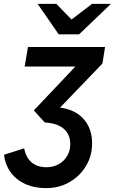

<svg xmlns="http://www.w3.org/2000/svg" viewBox="-26 -752 596 985"><path d="M211.5 213Q120.5 213 62.5 167Q4.5 121 -5.5 42L98 9Q108 59 137.8 82.5Q167.5 106 213 106Q247 106 274.8 90.5Q302.5 75 318.5 48.2Q334.5 21.5 334.5 -12.5Q334.5 -62 301.5 -91Q268.5 -120 204 -123.5L147.5 -185.5L360.5 -410.5H100.5L117.5 -511H513L499.5 -426L282 -200Q359.5 -190 403 -141.2Q446.5 -92.5 446.5 -17Q446.5 47.5 415.2 99.5Q384 151.5 330.8 182.2Q277.5 213 211.5 213ZM275 -576 167 -732H263L341 -652L446 -732H543L380 -576Z"/></svg>

Font: Overpass SemiBold
Style: Italic
Weight: 600
Italic angle: -10°
Designer: Delve Withrington, Dave Bailey, Thomas Jockin
Foundry: Delve Fonts LLC
Version: Version 4.000